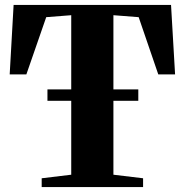

<svg xmlns="http://www.w3.org/2000/svg" viewBox="-20 -763 753 783"><path d="M270.5 -50.5V-701L168.5 -693L87.5 -459.5H19.5L35.5 -743H677.5L694 -459.5H625.5L545.5 -693L442.5 -701V-50.5L563.5 -36V0H150V-36ZM544 -398.5V-352H173.5V-398.5Z"/></svg>

Font: Merriweather 96pt ExtraBold
Style: Regular
Weight: 800
Version: Version 2.100